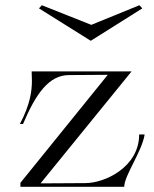

<svg xmlns="http://www.w3.org/2000/svg" viewBox="-20 -714 589 734"><path d="M327 -558 524 -682 513 -694 329 -619 140 -694 129 -682ZM58 0H455C455 -43 523 -135 533 -200H512C512 -76 382 -14 306 -14L135 -13L483 -441H101C101 -431 102 -420 102 -405C102 -368 96 -315 56 -240H68C118 -358 168 -427 244 -427L392 -428L58 -15Z"/></svg>

Font: Cantique Normal
Style: Regular
Weight: 400
Designer: Sébastien Hayez
Foundry: Sébastien Hayez & Ariel Martín Pérez
Version: Version 1.000;hotconv 1.0.109;makeotfexe 2.5.65596